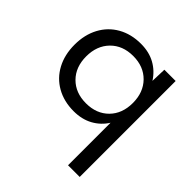

<svg xmlns="http://www.w3.org/2000/svg" viewBox="-198 -658 1047 1047"><g transform="rotate(45 325.0 -135.0)"><path d="M485 -88Q456 -42 408.5 -16Q361 10 298 10Q223 10 165.5 -22.5Q108 -55 76.5 -114Q45 -173 45 -250Q45 -327 76.5 -386Q108 -445 165.5 -477.5Q223 -510 298 -510Q361 -510 408 -484Q455 -458 485 -411L488 -500H575V240H485ZM495 -250Q495 -332 445.5 -382.5Q396 -433 315 -433Q234 -433 184.5 -382.5Q135 -332 135 -250Q135 -168 184.5 -118Q234 -68 315 -68Q396 -68 445.5 -118Q495 -168 495 -250Z"/></g></svg>

Font: Goli
Style: Regular
Weight: 400
Designer: jaikishan Patel
Foundry: MagicType
Version: Version 1.000